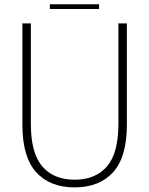

<svg xmlns="http://www.w3.org/2000/svg" viewBox="-20 -844 679 874"><path d="M557.5 -275.5Q557.5 -129.5 495 -60.2Q432.5 9 319.5 9Q207 9 144.5 -60.2Q82 -129.5 82 -275.5Q82 -299.5 82 -326.5Q82 -353.5 82 -384V-737.5H120.5V-386Q120.5 -355.5 120.5 -329Q120.5 -302.5 120.5 -280Q120.5 -147 172.5 -86.5Q224.5 -26 319.5 -26Q415 -26 467 -86.5Q519 -147 519 -280V-737.5H557.5ZM207 -803V-824.5H431V-803Z"/></svg>

Font: Epilogue ExtraLight
Style: Regular
Weight: 250
Designer: Tyler Finck
Foundry: Etcetera Type Co
Version: Version 2.112